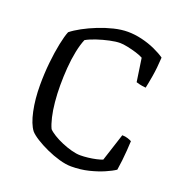

<svg xmlns="http://www.w3.org/2000/svg" viewBox="-129 -834 901 947"><g transform="rotate(20 321.0 -360.0)"><path d="M346 0Q318 0 283 -10Q248 -20 214 -35.5Q180 -51 153 -68Q126 -85 114 -99Q91 -129 78 -190.5Q65 -252 65 -325Q65 -386 71 -443.5Q77 -501 86.5 -547Q96 -593 106 -617Q127 -634 160 -652Q193 -670 232 -685.5Q271 -701 310 -710.5Q349 -720 383 -720Q419 -720 457 -711Q495 -702 528 -687Q561 -672 582 -657Q579 -601 571.5 -557Q564 -513 559 -491Q538 -493 526 -496Q514 -499 508 -501L490 -623Q476 -631 453 -638Q430 -645 406 -650Q382 -655 366 -655Q344 -655 311.5 -648Q279 -641 247.5 -630.5Q216 -620 195 -608Q183 -580 174.5 -538.5Q166 -497 162.5 -450Q159 -403 159 -358Q159 -314 163 -271.5Q167 -229 175 -195Q183 -161 193 -140Q203 -129 224 -116Q245 -103 271 -92Q297 -81 323 -74Q349 -67 370 -67Q388 -67 410 -69.5Q432 -72 452 -76.5Q472 -81 484 -86L531 -231Q547 -231 560.5 -226.5Q574 -222 581 -218Q580 -195 578 -168Q576 -141 573 -114Q570 -87 566 -63Q547 -50 513.5 -35.5Q480 -21 437.5 -10.5Q395 0 346 0Z"/></g></svg>

Font: Texturina 12pt Light
Style: Regular
Weight: 300
Designer: Guillermo Torres Carreño
Foundry: Omnibus-Type
Version: Version 1.002